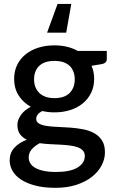

<svg xmlns="http://www.w3.org/2000/svg" viewBox="-20 -742 564 944"><path d="M247.5 -259.5Q297.5 -259.5 322.5 -285Q347.5 -310.5 347.5 -351.5Q347.5 -393.5 322.5 -418Q297.5 -442.5 247.5 -442.5Q198 -442.5 172.8 -418Q147.5 -393.5 147.5 -351.5Q147.5 -331.5 154 -314.5Q160.5 -297.5 173 -285.2Q185.5 -273 204.2 -266.2Q223 -259.5 247.5 -259.5ZM397 25Q397 8 387.2 -2.2Q377.5 -12.5 361 -18.2Q344.5 -24 322.5 -26.8Q300.5 -29.5 275.8 -30.8Q251 -32 225.2 -33.2Q199.5 -34.5 175.5 -38Q151.5 -25.5 136.2 -8Q121 9.5 121 32.5Q121 47.5 128.8 60.5Q136.5 73.5 152.8 83Q169 92.5 194.2 98Q219.5 103.5 255 103.5Q326 103.5 361.5 81.5Q397 59.5 397 25ZM505 -491.5V-451.5Q505 -431.5 481 -427L430 -418.5Q443 -389.5 443 -354Q443 -316.5 428.2 -286Q413.5 -255.5 387.5 -234Q361.5 -212.5 325.5 -201Q289.5 -189.5 247.5 -189.5Q231.5 -189.5 216.2 -191.2Q201 -193 186.5 -196Q172 -187.5 165 -178Q158 -168.5 158 -158.5Q158 -142 172.5 -134Q187 -126 210.8 -122.5Q234.5 -119 265 -118Q295.5 -117 327 -114.5Q358.5 -112 389 -106.2Q419.5 -100.5 443.2 -87.2Q467 -74 481.5 -51.5Q496 -29 496 7Q496 40 479.5 71.5Q463 103 431.8 127.5Q400.5 152 355.5 166.8Q310.5 181.5 253 181.5Q196 181.5 153.8 170.5Q111.5 159.5 83.2 140.8Q55 122 41.2 97.5Q27.5 73 27.5 46.5Q27.5 10.5 50.2 -15Q73 -40.5 112 -55Q91 -65 78.2 -82.5Q65.5 -100 65.5 -128.5Q65.5 -151 82 -175.5Q98.5 -200 131.5 -217Q93.5 -238 71.5 -272.8Q49.5 -307.5 49.5 -354Q49.5 -392 64.2 -422.5Q79 -453 105.5 -474.5Q132 -496 168.2 -507.5Q204.5 -519 247.5 -519Q313.5 -519 362.5 -491.5ZM305.5 -581.5H211.5L263 -722.5H330.5Z"/></svg>

Font: Lato SemiBold
Style: Regular
Weight: 600
Designer: Lukasz Dziedzic with Adam Twardoch and Botio Nikoltchev
Foundry: tyPoland Lukasz Dziedzic
Version: Version 2.015; 2015-08-06; http://www.latofonts.com/